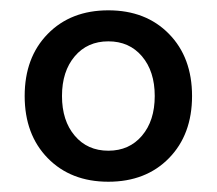

<svg xmlns="http://www.w3.org/2000/svg" viewBox="-20 -625 420 372"><path d="M124.8 -515.9Q100.1 -486.8 100.1 -439Q100.1 -391.1 124.8 -362.1Q149.4 -333 189.9 -333Q230.5 -333 255.1 -362.1Q279.8 -391.1 279.8 -439Q279.8 -486.8 255.1 -515.9Q230.5 -544.9 189.9 -544.9Q149.4 -544.9 124.8 -515.9ZM72.5 -318.6Q27.8 -364.3 27.8 -439Q27.8 -513.7 72.5 -559.3Q117.2 -605 189.9 -605Q262.7 -605 307.4 -559.3Q352.1 -513.7 352.1 -439Q352.1 -364.3 307.4 -318.6Q262.7 -272.9 189.9 -272.9Q117.2 -272.9 72.5 -318.6Z"/></svg>

Font: Nikodecs
Style: Medium
Weight: 500
Version: Version 0.29